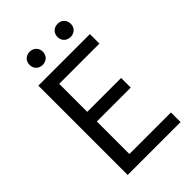

<svg xmlns="http://www.w3.org/2000/svg" viewBox="-263 -1011 1114 1114"><g transform="rotate(-45 294.0 -454.0)"><path d="M100 0H534V-79H193V-346H471V-425H193V-655H523V-733H100ZM203 -800C234 -800 258 -822 258 -854C258 -886 234 -908 203 -908C172 -908 149 -886 149 -854C149 -822 172 -800 203 -800ZM433 -800C464 -800 487 -822 487 -854C487 -886 464 -908 433 -908C401 -908 378 -886 378 -854C378 -822 401 -800 433 -800Z"/></g></svg>

Font: Source Han Sans KR Regular
Style: Regular
Weight: 400
Designer: Ryoko NISHIZUKA (kana & ideographs); Paul D. Hunt (Latin, Greek & Cyrillic); Wenlong ZHANG (bopomofo); Sandoll Communica
Foundry: Adobe Systems Incorporated
Version: Version 1.004;PS 1.004;hotconv 1.0.82;makeotf.lib2.5.63406